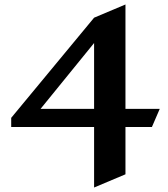

<svg xmlns="http://www.w3.org/2000/svg" viewBox="-20 -623 748 857"><path d="M540 -56V155L400 214V-56H30V-97L400 -544L540 -603V-137H693L658 -56ZM400 -431 161 -137H400Z"/></svg>

Font: Inknut Antiqua SemiBold
Style: Regular
Weight: 600
Designer: Claus Eggers Sørensen
Foundry: Claus Eggers Sørensen
Version: Version 1.003; ttfautohint (v1.8.2) -l 8 -r 50 -G 200 -x 14 